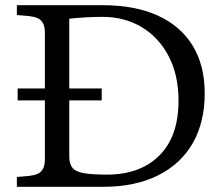

<svg xmlns="http://www.w3.org/2000/svg" viewBox="-20 -720 860 740"><path d="M45 0V-38L69 -40Q118 -42 135.5 -56.5Q153 -71 153 -107V-333H48V-379H153V-593Q153 -629 135.5 -643.5Q118 -658 69 -660L45 -662V-700H376Q499 -700 587 -660.5Q675 -621 722 -545Q769 -469 769 -360Q769 -249 723 -168.5Q677 -88 589 -44Q501 0 377 0ZM392 -47Q520 -47 594 -120.5Q668 -194 668 -332Q668 -431 630 -503.5Q592 -576 526 -615.5Q460 -655 375 -655Q314 -655 247 -648V-379H372V-333H247V-116Q247 -88 259.5 -73Q272 -58 303.5 -52.5Q335 -47 392 -47Z"/></svg>

Font: Hedvig Letters Serif 14pt
Style: Regular
Weight: 400
Designer: Alexander Örn & Tor Weibull
Foundry: Kanon Foundry
Version: Version 1.000; ttfautohint (v1.8.4.7-5d5b)